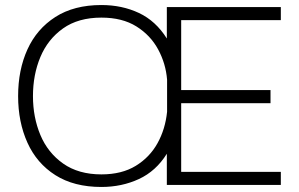

<svg xmlns="http://www.w3.org/2000/svg" viewBox="-20 -735 1188 763"><path d="M383 8Q274 8 200 -39Q126 -86 89 -168Q52 -250 52 -353Q52 -457 89 -538.5Q126 -620 200 -667.5Q274 -715 383 -715Q465 -715 532 -683.5Q599 -652 643 -582V-707H1096V-655H700V-377H1055V-325H700V-52H1096V0H643V-124Q600 -55 532 -23.5Q464 8 383 8ZM383 -42Q464 -42 519.5 -76Q575 -110 606 -166Q637 -222 644 -291V-418Q639 -482 608.5 -538.5Q578 -595 522 -630Q466 -665 383 -665Q291 -665 230.5 -622Q170 -579 140.5 -508.5Q111 -438 111 -353Q111 -269 140.5 -198.5Q170 -128 231 -85Q292 -42 383 -42Z"/></svg>

Font: Onest ExtraLight
Style: Regular
Weight: 250
Designer: Dmitri Voloshin, Andrey Kudryavtsev
Foundry: Dmitri Voloshin, Andrey Kudryavtsev
Version: Version 1.000;gftools[0.9.33]